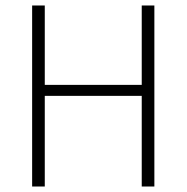

<svg xmlns="http://www.w3.org/2000/svg" viewBox="-20 -679 679 699"><path d="M97 0V-659H143V-370H496V-659H542V0H496V-330H143V0Z"/></svg>

Font: Source Sans 3 ExtraLight Light
Style: Regular
Weight: 300
Version: Version 3.052;hotconv 1.1.0;makeotfexe 2.6.0